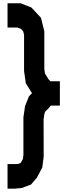

<svg xmlns="http://www.w3.org/2000/svg" viewBox="-20 -981 406 1157"><path d="M340.8 -491.2V-344.7H286.1L273.9 -329.6L252.9 -309.1L247.6 -296.4L242.7 -261.7L243.2 -36.6L234.9 28.3L202.1 89.8L167 130.9L110.8 151.9L69.8 155.8H25.4V7.8H65.9L88.9 6.8L103 2L106.4 -2.4L118.2 -22.9L121.1 -47.4V-273.9L130.9 -341.3L154.3 -400.4L172.9 -419.4L135.7 -479L125 -552.7V-771.5L119.6 -792.5L106 -807.1L85 -814.9H25.4V-961.4H104L168.9 -936L227.1 -873.5L247.1 -792.5V-564.9L251 -538.1L271 -505.4L283.2 -491.2Z"/></svg>

Font: Gap Sans
Style: Black
Weight: 400
Designer: Alexandre Liziard and Etienne Ozeray
Foundry: Interstices.io
Version: Version 1.6.1 - December 3. 2014